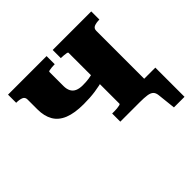

<svg xmlns="http://www.w3.org/2000/svg" viewBox="-162 -684 1000 1000"><g transform="rotate(-45 338.0 -184.0)"><path d="M396 -69V-444Q396 -448 388.5 -449.5Q381 -451 370 -452Q359 -453 351 -453H348V-513H632V-453H631Q609 -453 594 -447Q579 -441 579 -423V0H333V-60H351Q359 -60 370 -61Q381 -62 388.5 -64Q396 -66 396 -69ZM73 -350V-423Q73 -441 58 -447Q43 -453 20 -453H19V-513H303V-453H300Q291 -453 280.5 -452Q270 -451 262.5 -449.5Q255 -448 255 -444V-340Q255 -318 263 -302.5Q271 -287 287.5 -279.5Q304 -272 329 -272Q355 -272 375 -275Q395 -278 423 -286V-220Q387 -210 349 -204.5Q311 -199 263 -199Q196 -199 154 -216Q112 -233 92.5 -267Q73 -301 73 -350ZM418 0V-70H661V145H583L572 44Q570 25 560 15.5Q550 6 529.5 3Q509 0 476 0Z"/></g></svg>

Font: Roboto Serif 36pt
Style: Bold
Weight: 700
Version: Version 1.008